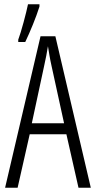

<svg xmlns="http://www.w3.org/2000/svg" viewBox="-20 -885 453 905"><path d="M66 -687H99C122 -735 150 -803 166 -854V-865H112C105 -829 79 -731 66 -698ZM350 0H408L241 -714H171L4 0H63L120 -252H293ZM282 -304H130L188 -574C196 -609 201 -637 206 -667C211 -637 215 -609 223 -574Z"/></svg>

Font: Noto Sans Display Condensed Light
Style: Regular
Weight: 300
Width: 3
Designer: Monotype Design Team
Foundry: Monotype Imaging Inc.
Version: Version 1.900